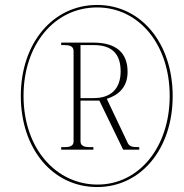

<svg xmlns="http://www.w3.org/2000/svg" viewBox="-20 -745 743 775"><path d="M372 10C549 10 677 -144 677 -357C677 -571 549 -725 372 -725C193 -725 64 -570 64 -358C64 -144 193 10 372 10ZM374 0C206 0 75 -146 75 -358C75 -565 200 -715 372 -715C542 -715 665 -564 665 -358C665 -151 541 0 374 0ZM227 -141H357V-151H343C323 -151 305 -155 305 -174V-339H381L477 -141H542V-151C512 -151 503 -154 496 -167L411 -346C455 -360 495 -390 495 -455C495 -530 451 -573 357 -573H227V-563H240C260 -563 277 -559 277 -539V-174C277 -155 260 -151 240 -151H227ZM358 -349H305V-563H359C426 -563 467 -533 467 -457C467 -389 430 -349 358 -349Z"/></svg>

Font: Noto Serif Display Condensed Thin
Style: Italic
Weight: 100
Width: 3
Italic angle: -12°
Designer: Monotype Design Team
Foundry: Monotype Imaging Inc.
Version: Version 2.009